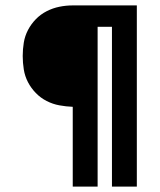

<svg xmlns="http://www.w3.org/2000/svg" viewBox="-20 -690 590 710"><path d="M249 0V-295Q224 -296 199.5 -300.5Q175 -305 152.5 -316.5Q130 -328 112.5 -346Q95 -364 83.5 -386Q72 -408 68 -433Q64 -458 64 -483Q64 -508 68 -532.5Q72 -557 83.5 -579Q95 -601 112.5 -619Q130 -637 152.5 -648.5Q175 -660 199.5 -665Q224 -670 249 -670H486V0H394V-591H341V0Z"/></svg>

Font: Lode
Style: Bold
Weight: 700
Monospace: yes
Designer: Belleve Invis
Foundry: Belleve Invis
Version: Version 29.2.0; ttfautohint (v1.8.3)